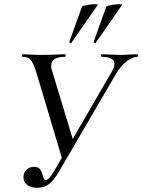

<svg xmlns="http://www.w3.org/2000/svg" viewBox="-20 -884 678 916"><path d="M239 -69 275 -131 152 -543Q139 -583 126.5 -598Q114 -613 87 -613Q85 -613 85 -619Q85 -625 87 -625L120 -624Q148 -622 174 -622Q217 -622 257 -624Q270 -625 290 -625Q293 -625 293 -619Q293 -613 290 -613Q259 -613 241.5 -602.5Q224 -592 224 -570Q224 -562 227 -551L327 -221L511 -538Q526 -562 526 -579Q526 -613 465 -613Q462 -613 462 -619Q462 -625 465 -625L504 -624Q536 -622 560 -622Q578 -622 600 -624L635 -625Q638 -625 638 -619Q638 -613 635 -613Q611 -613 583 -590.5Q555 -568 533 -531L260 -63Q237 -24 214 -6Q191 12 158 12Q128 12 110 -1.5Q92 -15 92 -38Q92 -61 106.5 -74.5Q121 -88 142 -88Q162 -88 170.5 -77Q179 -66 184 -47Q187 -36 190 -30.5Q193 -25 198 -25Q213 -25 239 -69ZM427 -685 487 -852Q489 -856 511 -860Q533 -864 550 -864Q565 -864 562 -860L436 -679Q436 -678 434 -678Q431 -678 428.5 -680.5Q426 -683 427 -685ZM311 -685 371 -852Q373 -856 395 -860Q417 -864 434 -864Q449 -864 446 -860L320 -679Q320 -678 318 -678Q315 -678 312.5 -680.5Q310 -683 311 -685Z"/></svg>

Font: CormorantInfant-MediumItalic
Style: Italic
Weight: 500
Italic angle: -10°
Designer: Christian Thalmann (Catharsis Fonts)
Foundry: Catharsis Fonts
Version: Version 3.303